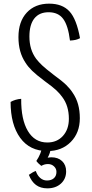

<svg xmlns="http://www.w3.org/2000/svg" viewBox="-20 -787 501 1051"><path d="M378 -279Q398 -250 407.5 -215.5Q417 -181 417 -140Q417 -60 367.5 -10Q318 40 240 40Q143 40 90.5 -32.5Q38 -105 38 -229Q50 -236 65 -240.5Q80 -245 96 -246Q95 -133 132.5 -70Q170 -7 239 -7Q292 -7 324.5 -43Q357 -79 357 -137Q357 -172 348 -202Q339 -232 320 -257Q307 -275 288 -293Q269 -311 226 -342Q178 -378 156 -399.5Q134 -421 120 -443Q100 -473 90.5 -507.5Q81 -542 81 -584Q81 -669 126.5 -718Q172 -767 249 -767Q321 -767 360 -725Q399 -683 418 -578Q407 -572 394.5 -569Q382 -566 363 -565Q353 -647 326 -683.5Q299 -720 246 -720Q195 -720 168 -686Q141 -652 141 -587Q141 -551 150 -521Q159 -491 178 -465Q192 -447 211 -429Q230 -411 273 -378Q321 -343 342.5 -322Q364 -301 378 -279ZM342 151Q342 192 313.5 218Q285 244 239 244Q202 244 177 225.5Q152 207 138 170Q151 161 159 156.5Q167 152 176 149Q184 173 200 187Q216 201 237 201Q261 201 275 188.5Q289 176 289 154Q289 136 275.5 123.5Q262 111 243 111Q232 111 223.5 113.5Q215 116 206 121Q198 115 190 107Q182 99 179 94Q193 73 201 52.5Q209 32 212 10L259 20Q257 35 253 48.5Q249 62 241 76Q251 75 254.5 74.5Q258 74 261 74Q298 74 320 95Q342 116 342 151Z"/></svg>

Font: Atma Light
Style: Regular
Weight: 300
Designer: Gregori Vincens, Jeremie Hornus, Riccardo Olocco, Yoann Minet.
Foundry: black foundry
Version: Version 1.102;PS 1.100;hotconv 1.0.86;makeotf.lib2.5.63406